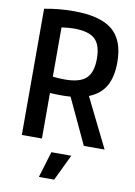

<svg xmlns="http://www.w3.org/2000/svg" viewBox="-103 -816 774 1101"><g transform="rotate(10 284.0 -265.5)"><path d="M249 68H365L292 220H203ZM302 -265Q289 -264 275 -263.5Q261 -263 247 -263Q235 -263 214 -263.5Q193 -264 182 -265V0H65V-735Q107 -743 149.5 -747Q192 -751 236 -751Q390 -751 461 -692.5Q532 -634 532 -505Q532 -420 501.5 -366.5Q471 -313 405 -287L547 0H426ZM252 -356Q339 -356 376 -390.5Q413 -425 413 -505Q413 -585 376.5 -619Q340 -653 254 -653Q241 -653 221.5 -651.5Q202 -650 182 -647V-360Q199 -358 218 -357Q237 -356 252 -356Z"/></g></svg>

Font: Encode Sans Compressed
Style: SemiBold
Weight: 600
Designer: Pablo Impallari, Andres Torresi
Foundry: Pablo Impallari, Andres Torresi
Version: Version 1.000; ttfautohint (v1.00) -l 8 -r 50 -G 200 -x 14 -